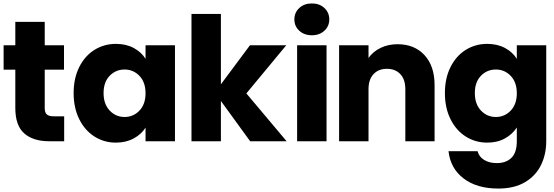

<svg xmlns="http://www.w3.org/2000/svg" viewBox="-20 -821 3219 1116"><path d="M353 -145V0H266Q173 0 121 -45.5Q69 -91 69 -194V-416H1V-558H69V-694H240V-558H352V-416H240V-192Q240 -167 252 -156Q264 -145 292 -145Z M654 -566Q713 -566 757.5 -542Q802 -518 826 -479V-558H997V0H826V-79Q801 -40 756.5 -16Q712 8 653 8Q585 8 529 -27.5Q473 -63 440.5 -128.5Q408 -194 408 -280Q408 -366 440.5 -431Q473 -496 529 -531Q585 -566 654 -566ZM704 -417Q653 -417 617.5 -380.5Q582 -344 582 -280Q582 -216 617.5 -178.5Q653 -141 704 -141Q755 -141 790.5 -178Q826 -215 826 -279Q826 -343 790.5 -380Q755 -417 704 -417Z M1434 0 1264 -234V0H1093V-740H1264V-331L1433 -558H1644L1412 -278L1646 0Z M1691 -708Q1691 -748 1719.5 -774.5Q1748 -801 1793 -801Q1837 -801 1865.5 -774.5Q1894 -748 1894 -708Q1894 -669 1865.5 -642.5Q1837 -616 1793 -616Q1748 -616 1719.5 -642.5Q1691 -669 1691 -708ZM1878 -558V0H1707V-558Z M2506 -326V0H2336V-303Q2336 -359 2307 -390Q2278 -421 2229 -421Q2180 -421 2151 -390Q2122 -359 2122 -303V0H1951V-558H2122V-484Q2148 -521 2192 -542.5Q2236 -564 2291 -564Q2389 -564 2447.5 -500.5Q2506 -437 2506 -326Z M2984 -479V-558H3155V-1Q3155 76 3124.5 138.5Q3094 201 3031.5 238Q2969 275 2876 275Q2752 275 2675 216.5Q2598 158 2587 58H2756Q2764 90 2794 108.5Q2824 127 2868 127Q2921 127 2952.5 96.5Q2984 66 2984 -1V-80Q2959 -41 2915 -16.5Q2871 8 2812 8Q2743 8 2687 -27.5Q2631 -63 2598.5 -128.5Q2566 -194 2566 -280Q2566 -366 2598.5 -431Q2631 -496 2687 -531Q2743 -566 2812 -566Q2871 -566 2915.5 -542Q2960 -518 2984 -479ZM2862 -417Q2811 -417 2775.5 -380.5Q2740 -344 2740 -280Q2740 -216 2775.5 -178.5Q2811 -141 2862 -141Q2913 -141 2948.5 -178Q2984 -215 2984 -279Q2984 -343 2948.5 -380Q2913 -417 2862 -417Z"/></svg>

Font: Poppins A&M
Style: Bold-A&M
Weight: 700
Designer: Ninad Kale (Devanagari), Jonny Pinhorn (Latin)
Foundry: Indian Type Foundry
Version: 4.004